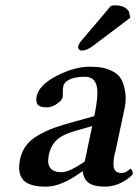

<svg xmlns="http://www.w3.org/2000/svg" viewBox="-20 -696 522 726"><path d="M399.4 -673.8Q405.8 -675.8 415.5 -675.8Q453.1 -675.8 467.8 -651.9L472.7 -628.9L329.6 -521Q307.6 -504.9 288.6 -504.9Q282.7 -504.9 278.6 -509.5Q274.4 -514.2 275.4 -519Q277.8 -531.2 288.6 -543ZM291 -47.9Q211.9 10.3 153.8 9.8Q89.8 9.8 67.4 -16.1Q44.9 -42 56.2 -95.2Q62.5 -124 79.1 -146Q95.7 -168 124.3 -184.3Q152.8 -200.7 183.6 -212.2Q214.4 -223.6 260.3 -235.8L336.4 -256.8Q346.2 -303.2 347.9 -333.5Q349.6 -363.8 343 -379.2Q336.4 -394.5 325.9 -400.1Q315.4 -405.8 298.3 -405.8Q279.3 -405.8 262.2 -401.9Q245.1 -397.9 233.6 -389.9Q222.2 -381.8 219.7 -371.1Q217.3 -359.9 217.5 -346.4Q217.8 -333 216.8 -328.1Q214.4 -316.4 195.3 -303.2Q176.3 -290 156.7 -290Q130.9 -290 122.6 -300.5Q114.3 -311 118.7 -332Q127.9 -375 194.8 -409.4Q261.7 -443.8 320.3 -443.8Q347.2 -443.8 368.2 -439.7Q389.2 -435.5 409.4 -424.6Q429.7 -413.6 439.7 -394Q449.7 -374.5 454.1 -344.2Q458.5 -314 447.8 -271L417 -126Q406.7 -91.3 409.7 -66.7Q412.6 -42 439 -42Q453.1 -42 462.9 -50Q472.7 -58.1 473.1 -58.1Q476.1 -58.1 479.7 -50.5Q483.4 -43 481.9 -38.1Q481.4 -36.1 476.3 -31Q471.2 -25.9 461.2 -18.8Q451.2 -11.7 439 -5.4Q426.8 1 410.6 5.4Q394.5 9.8 378.9 9.8Q335.4 9.8 315.9 -4.2Q296.4 -18.1 293 -47.9ZM300.3 -85 328.6 -219.2 268.1 -202.1Q215.8 -187.5 193.6 -165.8Q171.4 -144 164.6 -109.9Q150.9 -44.9 213.4 -44.9Q241.7 -44.9 300.3 -85Z"/></svg>

Font: Linux Libertine Slanted
Style: Semibold Slanted
Weight: 600
Designer: Philipp H. Poll
Foundry: Philipp H. Poll
Version: Version 5.1.1